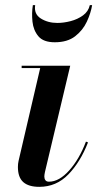

<svg xmlns="http://www.w3.org/2000/svg" viewBox="-20 -715 386 745"><path d="M116.5 -695Q111 -660.5 138.5 -643.2Q166 -626 202.5 -626Q227 -626 254 -633Q281 -640 302 -655.2Q323 -670.5 328.5 -695H337.5Q332.5 -664.5 317 -631Q301.5 -597.5 271.5 -574.2Q241.5 -551 192.5 -551Q148.5 -551 129 -574.2Q109.5 -597.5 106 -631Q102.5 -664.5 107.5 -695ZM321.5 -162.5Q292 -86.5 245.2 -38.2Q198.5 10 132.5 10Q91 10 70.2 -8.5Q49.5 -27 49.5 -67Q49.5 -79.5 52 -90.5L136 -451H64V-460H252.5L154.5 -48Q152 -36.5 152 -30Q152 -21.5 156.2 -15.8Q160.5 -10 170 -10Q209.5 -10 248.8 -54Q288 -98 313.5 -165.5Z"/></svg>

Font: Bodoni* 24pt Medium
Style: Italic
Weight: 500
Italic angle: -13°
Version: Version 2.3